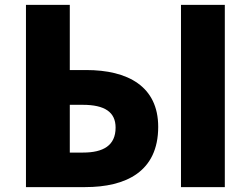

<svg xmlns="http://www.w3.org/2000/svg" viewBox="-20 -764 1024 784"><path d="M86 0H328C494 0 626 -63 626 -246C626 -412 501 -478 332 -478H265V-744H86ZM265 -141V-336H318C408 -336 452 -306 452 -243C452 -170 402 -141 319 -141ZM719 0H898V-744H719Z"/></svg>

Font: Noto Sans T Chinese Black
Style: Bold
Weight: 900
Designer: Ryoko NISHIZUKA (kana & ideographs); Paul D. Hunt (Latin, Greek & Cyrillic); Wenlong ZHANG (bopomofo); Sandoll Communica
Foundry: Adobe Systems Incorporated
Version: Version 1.000;PS 1;hotconv 1.0.78;makeotf.lib2.5.61930